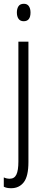

<svg xmlns="http://www.w3.org/2000/svg" viewBox="-27 -752 241 1013"><path d="M62 -686Q62 -706 70.5 -719Q79 -732 99 -732Q117 -732 125.5 -719Q134 -706 134 -686Q134 -640 98 -640Q80 -640 71 -652.5Q62 -665 62 -686ZM32 241Q19 241 9.5 239Q0 237 -7 233V184Q8 191 24 191Q49 191 59.5 169Q70 147 70 100V-532H123V103Q123 178 98.5 209.5Q74 241 32 241Z"/></svg>

Font: Noto Sans Tamil ExtraCondensed Light
Style: Regular
Weight: 300
Width: 2
Designer: Jelle Bosma - Monotype Design Team
Foundry: Monotype Imaging Inc.
Version: Version 2.004; ttfautohint (v1.8.4.7-5d5b)